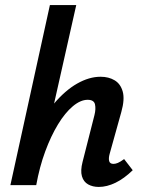

<svg xmlns="http://www.w3.org/2000/svg" viewBox="-20 -731 569 758"><path d="M370 7Q346 7 328 -3Q310 -13 303.5 -35Q297 -57 306 -92L353 -277Q359 -301 355 -319Q351 -337 326 -337Q298 -337 267.5 -311.5Q237 -286 209 -240Q181 -194 158.5 -133Q136 -72 123 0H49Q73 -107 110 -187Q147 -267 192 -320.5Q237 -374 284.5 -401Q332 -428 377 -428Q409 -428 432.5 -414Q456 -400 464.5 -369.5Q473 -339 459 -289L413 -124Q408 -106 411 -95Q414 -84 428 -84Q436 -84 445.5 -88Q455 -92 470 -103L504 -59Q470 -26 436 -9.5Q402 7 370 7ZM21 0 177 -711H281L121 0Z"/></svg>

Font: Ysabeau Office
Style: Bold Italic
Weight: 700
Italic angle: -12°
Designer: Christian Thalmann (Catharsis Fonts)
Version: Version 2.001;gftools[0.9.30]; featfreeze: tnum,lnum,ss02